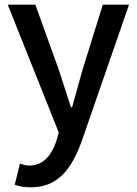

<svg xmlns="http://www.w3.org/2000/svg" viewBox="-20 -570 584 820"><path d="M531 -550H419L331 -267L288 -112H283C266 -163 249 -218 233 -267L131 -550H13L231 -4L220 34C200 93 165 137 105 137C91 137 75 132 65 129L43 219C62 226 84 230 112 230C228 230 286 151 329 33Z"/></svg>

Font: Noto Sans CJK JP Medium
Style: Regular
Weight: 500
Designer: Ryoko NISHIZUKA (kana & ideographs); Paul D. Hunt (Latin, Greek & Cyrillic); Wenlong ZHANG (bopomofo); Sandoll Communica
Foundry: Adobe Systems Incorporated
Version: Version 1.004;PS 1.004;hotconv 1.0.82;makeotf.lib2.5.63406